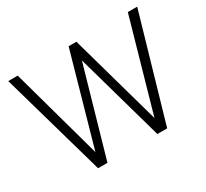

<svg xmlns="http://www.w3.org/2000/svg" viewBox="-145 -938 1235 1153"><g transform="rotate(-30 472.5 -361.5)"><path d="M919.5 -723 710 0H642L470.5 -609.5L296 0H231L25.5 -723H91L265.5 -92L444 -723H498L675 -92L854.5 -723Z"/></g></svg>

Font: Public Sans ExtraLight
Style: Regular
Weight: 250
Designer: The Public Sans Project Authors: Dan O. Williams and USWDS (Libre Franklin designed by Pablo Impallari and Rodrigo Fuenz
Version: Version 1.007